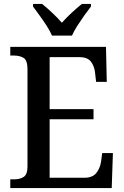

<svg xmlns="http://www.w3.org/2000/svg" viewBox="-20 -951 627 971"><path d="M32 0V-44H52Q81 -44 100 -56.5Q119 -69 119 -108V-601Q119 -646 99.5 -658Q80 -670 51 -670H32V-714H516L520 -537H466L461 -581Q458 -615 440.5 -638.5Q423 -662 382 -662H231V-399H453V-348H231V-52H406Q448 -52 467 -76Q486 -100 491 -133L497 -177H551L545 0ZM243 -771Q233 -794 216 -820.5Q199 -847 180 -873Q161 -899 147 -918V-931H193Q217 -912 244.5 -886Q272 -860 293 -836Q314 -860 342 -886Q370 -912 394 -931H440V-918Q425 -899 406.5 -873Q388 -847 371 -820.5Q354 -794 344 -771Z"/></svg>

Font: Noto Serif Khmer SemiCondensed Medium
Style: Regular
Weight: 500
Width: 4
Designer: Danh Hong and the Monotype Design Team
Foundry: Monotype Imaging Inc.
Version: Version 2.004; ttfautohint (v1.8.4.7-5d5b)